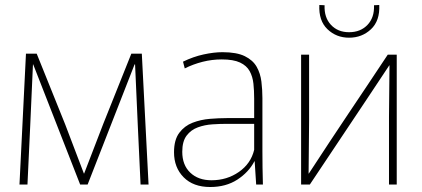

<svg xmlns="http://www.w3.org/2000/svg" viewBox="-20 -739 1689 769"><path d="M84 -524H127L241 -241L316 -44H317L394 -244L506 -524H548L575 0H543L532 -234L521 -481H519L331 0H301L113 -481H112L101 -235L90 0H58Z M822 10Q754 10 715.5 -29Q677 -68 677 -129Q677 -179 698 -207Q719 -235 751.5 -247.5Q784 -260 820.5 -263Q857 -266 888 -266H998V-344Q998 -376 995 -404Q992 -432 980 -454Q968 -476 941.5 -488.5Q915 -501 868 -501Q829 -501 791.5 -491.5Q754 -482 720 -465L713 -492Q754 -512 795.5 -521Q837 -530 871 -530Q928 -530 960.5 -514Q993 -498 1008 -471.5Q1023 -445 1027 -412Q1031 -379 1031 -346V-133Q1031 -104 1031.5 -67.5Q1032 -31 1033 0H1006L1000 -93H999Q976 -49 930.5 -19.5Q885 10 822 10ZM827 -17Q889 -17 937 -50.5Q985 -84 998 -139V-243H888Q862 -243 831 -241Q800 -239 772.5 -229Q745 -219 727.5 -196Q710 -173 710 -131Q710 -78 742 -47.5Q774 -17 827 -17Z M1186 0V-520H1218V-255L1216 -44H1217Q1262 -113 1300 -170.5Q1338 -228 1374.5 -282.5Q1411 -337 1449.5 -394.5Q1488 -452 1533 -520H1569V0H1538V-271L1540 -477H1539Q1499 -417 1447 -338.5Q1395 -260 1336.5 -173Q1278 -86 1221 0ZM1378 -588Q1327 -588 1291.5 -622Q1256 -656 1259 -719L1280 -718Q1278 -669 1305.5 -639.5Q1333 -610 1378 -610Q1424 -610 1452 -639.5Q1480 -669 1478 -718L1499 -719Q1502 -656 1466 -622Q1430 -588 1378 -588Z"/></svg>

Font: Murecho ExtraLight
Style: Regular
Weight: 200
Designer: Neil Summerour
Foundry: Positype
Version: Version 1.010; ttfautohint (v1.8.3)